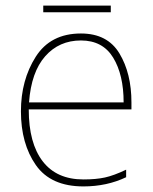

<svg xmlns="http://www.w3.org/2000/svg" viewBox="-20 -658 548 688"><path d="M270 -538Q161 -538 108 -454.5Q55 -371 55 -259Q55 -143 108.5 -66.5Q162 10 279 10Q363 10 432 -23V-50Q388 -29 356 -22Q324 -15 279 -15Q183 -15 133 -80Q83 -145 83 -266H451V-291Q451 -395 408 -466.5Q365 -538 270 -538ZM270 -513Q348 -513 385.5 -451.5Q423 -390 423 -291H84Q92 -400 142 -456.5Q192 -513 270 -513ZM377 -638V-614H135V-638Z"/></svg>

Font: Noto Sans Display Thin
Style: Regular
Weight: 250
Designer: Monotype Design Team
Foundry: Monotype Imaging Inc.
Version: Version 1.900